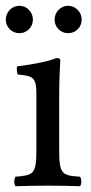

<svg xmlns="http://www.w3.org/2000/svg" viewBox="-24 -643 315 665"><path d="M181 -122V-321C181 -371 185 -435 185 -435C185 -439 180 -442 172 -442C144 -431 104 -422 35 -413C33 -407 35 -391 37 -385C92 -380 102 -374 102 -317V-122C102 -39 91 -36 30 -31C24 -25 24 -4 30 2C63 1 102 0 142 0C182 0 220 1 253 2C259 -4 259 -25 253 -31C192 -35 181 -39 181 -122ZM-4 -575C-4 -549 17 -528 43 -528C69 -528 90 -549 90 -575C90 -601 69 -623 43 -623C17 -623 -4 -601 -4 -575ZM165 -575C165 -549 186 -528 212 -528C238 -528 259 -549 259 -575C259 -601 238 -623 212 -623C186 -623 165 -601 165 -575Z"/></svg>

Font: Libertinus Serif
Style: Regular
Weight: 400
Designer: Philipp H. Poll, Khaled Hosny
Foundry: Caleb Maclennan
Version: Version 7.050;RELEASE